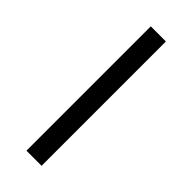

<svg xmlns="http://www.w3.org/2000/svg" viewBox="16 -135 368 368"><g transform="rotate(-45 200.0 49.5)"><path d="M32 70V29H369V70Z"/></g></svg>

Font: Inconsolata Condensed Light
Style: Regular
Weight: 300
Width: 3
Monospace: yes
Designer: Raph Levien, Cyreal, Brenton Simpson
Foundry: Raph Levien, Cyreal, Google
Version: Version 3.001; ttfautohint (v1.8.2.53-6de2)